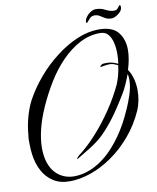

<svg xmlns="http://www.w3.org/2000/svg" viewBox="-98 -863 871 1068"><g transform="rotate(-10 338.0 -329.0)"><path d="M210 130Q153 130 116 105Q78 80 56.5 39Q35 -2 28 -54Q26 -69 25 -85Q24 -101 24 -117Q24 -128 24 -138.5Q24 -149 26 -159Q30 -213 44 -263.5Q58 -314 78 -352Q112 -415 161.5 -473Q211 -531 270 -576Q328 -621 390.5 -647.5Q453 -674 512 -674Q590 -674 622 -634Q654 -594 654 -535Q654 -509 649 -481Q644 -453 635 -424Q652 -399 660 -367.5Q668 -336 668 -303Q668 -274 662.5 -246Q657 -218 647 -194Q613 -117 561.5 -56.5Q510 4 451 45Q391 87 328.5 108.5Q266 130 210 130ZM239 107Q284 107 331 88Q378 69 424 30Q469 -9 511.5 -69Q554 -129 590 -212Q604 -242 618.5 -286.5Q633 -331 633 -370Q633 -389 629 -402Q618 -372 606 -345.5Q594 -319 583 -301Q532 -216 492.5 -165Q453 -114 418 -82Q388 -55 349 -31Q310 -7 275 14Q267 19 272 11Q277 3 283 -2Q336 -42 387 -98.5Q438 -155 483 -221.5Q528 -288 561 -359L563 -366Q568 -377 575 -402Q582 -427 586 -459L568 -467Q555 -473 540 -473Q536 -473 532 -472.5Q528 -472 524 -472L492 -467Q483 -465 489 -473Q495 -480 504 -482Q507 -482 512 -482.5Q517 -483 523 -483Q534 -483 547 -481Q560 -479 574 -473L588 -467Q590 -481 591 -495.5Q592 -510 592 -524Q592 -558 585 -587Q578 -616 562 -634.5Q546 -653 517 -653Q456 -653 401.5 -624Q347 -595 300 -547Q252 -498 213.5 -435.5Q175 -373 145 -306Q115 -239 101.5 -182Q88 -125 88 -78Q88 -57 90.5 -38Q93 -19 98 -2Q114 51 151.5 79Q189 107 239 107ZM596 -722Q574 -722 559.5 -730.5Q545 -739 532.5 -747Q520 -755 503 -755Q486 -755 475.5 -742.5Q465 -730 458 -723Q451 -720 451 -725Q451 -739 461 -753.5Q471 -768 486.5 -778Q502 -788 517 -788Q546 -788 569.5 -775Q593 -762 617 -762Q628 -762 634.5 -768Q641 -774 650 -787Q652 -787 654.5 -785.5Q657 -784 657 -776Q657 -761 646 -749Q635 -737 621 -729.5Q607 -722 596 -722Z"/></g></svg>

Font: Birthstone Bounce
Style: Regular
Weight: 400
Designer: Robert E. Leuschke
Foundry: Rob Leuschke
Version: Version 1.010; ttfautohint (v1.8.3)